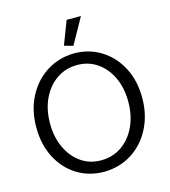

<svg xmlns="http://www.w3.org/2000/svg" viewBox="-130 -998 985 1115"><g transform="rotate(-15 362.5 -440.5)"><path d="M360 14Q268 14 196 -31Q124 -76 83.5 -155.5Q43 -235 43 -337Q43 -439 84.5 -519.5Q126 -600 198.5 -647Q271 -694 364 -696Q456 -696 528 -650.5Q600 -605 641 -526Q682 -447 682 -345Q682 -243 640.5 -162Q599 -81 526.5 -34.5Q454 12 360 14ZM358 -55Q428 -55 482 -92Q536 -129 567 -194.5Q598 -260 598 -344Q598 -426 568 -490Q538 -554 485.5 -590Q433 -626 366 -626Q296 -626 242 -589Q188 -552 157 -487Q126 -422 126 -338Q126 -256 156 -192Q186 -128 238 -91.5Q290 -55 358 -55ZM374 -739 461 -895H375L321 -754Z"/></g></svg>

Font: Catamaran
Style: Regular
Weight: 400
Designer: Pria Ravichandran
Version: Version 2.000